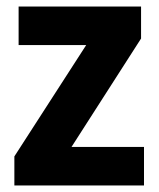

<svg xmlns="http://www.w3.org/2000/svg" viewBox="-20 -568 486 588"><path d="M421 0V-118H199L412 -450V-548H37V-430H244L24 -89V0Z"/></svg>

Font: Noto Sans Armenian SemiCondensed Medium
Style: Regular
Weight: 500
Width: 4
Designer: Monotype Design Team
Foundry: Monotype Imaging Inc.
Version: Version 2.008